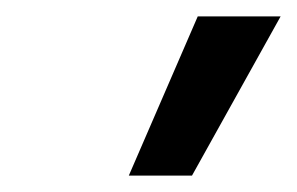

<svg xmlns="http://www.w3.org/2000/svg" viewBox="-20 -809 362 234"><path d="M137 -595 221 -789H322L214 -595Z"/></svg>

Font: Georama Extra Condensed SemiBold
Style: Italic
Weight: 600
Width: 2
Italic angle: -9°
Designer: Jean-Baptiste Levee
Foundry: Production Type
Version: Version 1.000